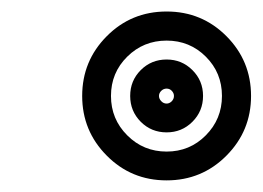

<svg xmlns="http://www.w3.org/2000/svg" viewBox="-20 -869 454 332"><path d="M164.6 -599.9Q122.1 -642.6 122.1 -703.1Q122.1 -763.7 164.6 -806.4Q207 -849.1 268.1 -849.1Q329.1 -849.1 371.6 -806.4Q414.1 -763.7 414.1 -703.1Q414.1 -642.6 371.6 -599.9Q329.1 -557.1 268.1 -557.1Q207 -557.1 164.6 -599.9ZM200 -771Q171.9 -743.2 171.9 -703.1Q171.9 -663.1 200 -635Q228 -606.9 268.1 -606.9Q308.1 -606.9 335.9 -635Q363.8 -663.1 363.8 -703.1Q363.8 -743.2 335.9 -771Q308.1 -798.8 268.1 -798.8Q228 -798.8 200 -771ZM223.4 -658.4Q205.1 -676.8 205.1 -703.1Q205.1 -729.5 223.4 -747.8Q241.7 -766.1 268.1 -766.1Q294.4 -766.1 312.7 -747.8Q331.1 -729.5 331.1 -703.1Q331.1 -676.8 312.7 -658.4Q294.4 -640.1 268.1 -640.1Q241.7 -640.1 223.4 -658.4ZM268.1 -689.9Q272.9 -689.9 276.9 -693.8Q280.8 -697.8 280.8 -703.1Q280.8 -708 277.1 -711.9Q273.4 -715.8 268.1 -715.8Q262.7 -715.8 258.8 -711.9Q254.9 -708 254.9 -703.1Q254.9 -698.2 258.8 -694.1Q262.7 -689.9 268.1 -689.9Z"/></svg>

Font: Trueno Black Outline
Style: Regular
Weight: 900
Width: 6
Designer: Julieta Ulanovsky
Foundry: Julieta Ulanovsky
Version: Version 3.001b | FøM Fix